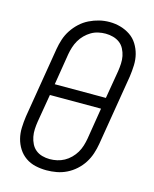

<svg xmlns="http://www.w3.org/2000/svg" viewBox="-114 -822 727 907"><g transform="rotate(15 250.0 -369.0)"><path d="M201 8Q173 8 146.5 2Q120 -4 98.5 -19Q77 -34 63 -56Q49 -78 42.5 -103.5Q36 -129 37 -157Q38 -185 42 -213L99 -558Q103 -582 111 -606.5Q119 -631 133.5 -653Q148 -675 167.5 -693Q187 -711 210.5 -722.5Q234 -734 258.5 -740Q283 -746 309 -746Q337 -746 363 -738.5Q389 -731 410.5 -716.5Q432 -702 446 -679.5Q460 -657 466.5 -631.5Q473 -606 472 -578Q471 -550 467 -522L410 -177Q406 -153 398 -128.5Q390 -104 376 -82Q362 -60 342 -42Q322 -24 298.5 -12.5Q275 -1 250 3.5Q225 8 201 8ZM134 -395H384L407 -531Q410 -550 411 -569.5Q412 -589 408.5 -606.5Q405 -624 396.5 -640.5Q388 -657 374 -667.5Q360 -678 342 -683Q324 -688 305 -688Q287 -688 269 -684Q251 -680 235 -670.5Q219 -661 205.5 -647.5Q192 -634 182.5 -617.5Q173 -601 167.5 -583.5Q162 -566 159 -549ZM202 -47Q220 -47 238 -51Q256 -55 272.5 -64Q289 -73 303 -87Q317 -101 326.5 -117Q336 -133 341.5 -151Q347 -169 350 -186L375 -340H125L102 -204Q99 -185 98 -166Q97 -147 100.5 -129Q104 -111 112 -95Q120 -79 133.5 -68Q147 -57 165 -52Q183 -47 202 -47Z"/></g></svg>

Font: Iosevka Slab Light
Style: Italic
Weight: 300
Italic angle: -9°
Monospace: yes
Designer: Belleve Invis
Foundry: Belleve Invis
Version: Version 11.1.1; ttfautohint (v1.8.3)